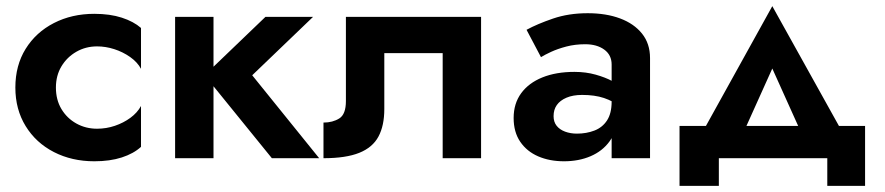

<svg xmlns="http://www.w3.org/2000/svg" viewBox="-20 -515 2881 625"><path d="M162 -230Q162 -269 180 -299Q198 -329 228.5 -346.5Q259 -364 296 -364Q324 -364 352 -355Q380 -346 403.5 -329.5Q427 -313 439 -291V-424Q415 -445 376.5 -457.5Q338 -470 287 -470Q214 -470 155.5 -440Q97 -410 63.5 -356Q30 -302 30 -230Q30 -159 63.5 -104.5Q97 -50 155.5 -20Q214 10 287 10Q338 10 376.5 -2.5Q415 -15 439 -37V-170Q427 -148 404.5 -131.5Q382 -115 354 -105.5Q326 -96 296 -96Q259 -96 228.5 -113Q198 -130 180 -160Q162 -190 162 -230Z M550 -460V0H675V-460ZM844 -460 646 -270 865 0H1019L801 -270L999 -460Z M1546 -460H1106V-186Q1106 -143 1084.5 -129.5Q1063 -116 1033 -116V0Q1106 0 1149.5 -17.5Q1193 -35 1212 -70.5Q1231 -106 1231 -160V-342H1421V0H1546Z M1782 -137Q1782 -158 1792.5 -173Q1803 -188 1824 -197Q1845 -206 1875 -206Q1916 -206 1946 -196Q1976 -186 2004 -165V-228Q1995 -239 1973 -251Q1951 -263 1919 -272Q1887 -281 1850 -281Q1790 -281 1745.5 -263Q1701 -245 1676.5 -211.5Q1652 -178 1652 -131Q1652 -85 1673.5 -53.5Q1695 -22 1732 -6Q1769 10 1816 10Q1864 10 1902.5 -6.5Q1941 -23 1964 -54.5Q1987 -86 1987 -130L1971 -184Q1971 -146 1956 -123Q1941 -100 1915 -90Q1889 -80 1858 -80Q1837 -80 1819.5 -86.5Q1802 -93 1792 -105.5Q1782 -118 1782 -137ZM1741 -329Q1752 -336 1773.5 -346Q1795 -356 1823.5 -363.5Q1852 -371 1885 -371Q1923 -371 1947 -353.5Q1971 -336 1971 -305V0H2096V-326Q2096 -373 2070 -405.5Q2044 -438 1998.5 -455Q1953 -472 1893 -472Q1831 -472 1780 -454.5Q1729 -437 1694 -418Z M2494 -292 2612 -30 2741 -51 2494 -495 2248 -51 2376 -30ZM2673 0V90H2796V-105H2192V90H2320V0Z"/></svg>

Font: Jost SemiBold
Style: Regular
Weight: 600
Version: Version 3.710